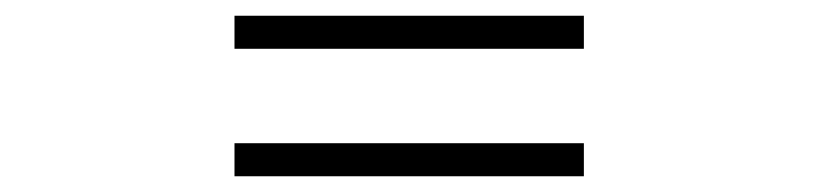

<svg xmlns="http://www.w3.org/2000/svg" viewBox="-20 -502 1040 244"><path d="M278 -440H722V-482H278ZM278 -278H722V-320H278Z"/></svg>

Font: Noto Sans Japanese Bold
Style: Bold
Weight: 700
Designer: Ryoko NISHIZUKA (kana & ideographs); Paul D. Hunt (Latin, Greek & Cyrillic); Wenlong ZHANG (bopomofo); Sandoll Communica
Foundry: Adobe Systems Incorporated
Version: Version 1.000;PS 1;hotconv 1.0.78;makeotf.lib2.5.61930